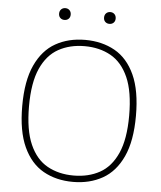

<svg xmlns="http://www.w3.org/2000/svg" viewBox="-60 -960 855 1021"><g transform="rotate(5 367.5 -449.5)"><path d="M367.5 9Q277.5 9 209.2 -29.5Q141 -68 102.5 -151.8Q64 -235.5 64 -370Q64 -504.5 102.8 -588.2Q141.5 -672 210 -710.5Q278.5 -749 367.5 -749Q457.5 -749 526 -710.5Q594.5 -672 632.8 -588.2Q671 -504.5 671 -370Q671 -235.5 632.2 -151.8Q593.5 -68 525 -29.5Q456.5 9 367.5 9ZM367.5 -25Q447 -25 507.2 -58.2Q567.5 -91.5 601.2 -167Q635 -242.5 635 -368Q635 -496 601.2 -572Q567.5 -648 507.2 -681.8Q447 -715.5 367.5 -715.5Q288.5 -715.5 228 -682Q167.5 -648.5 133.8 -573.2Q100 -498 100 -372Q100 -244.5 133.8 -168.2Q167.5 -92 228 -58.5Q288.5 -25 367.5 -25ZM487.5 -845Q474 -845 465.2 -853.5Q456.5 -862 456.5 -876Q456.5 -890.5 465.2 -899.2Q474 -908 487.5 -908Q501 -908 509.8 -899.2Q518.5 -890.5 518.5 -876Q518.5 -862 509.8 -853.5Q501 -845 487.5 -845ZM247.5 -845Q234 -845 225.2 -853.5Q216.5 -862 216.5 -876Q216.5 -890.5 225.2 -899.2Q234 -908 247.5 -908Q261 -908 269.8 -899.2Q278.5 -890.5 278.5 -876Q278.5 -862 269.8 -853.5Q261 -845 247.5 -845Z"/></g></svg>

Font: Encode Sans SC SemiExpanded Thin
Style: Regular
Weight: 250
Width: 6
Designer: Multiple Designers
Foundry: Impallari Type
Version: Version 3.002